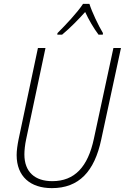

<svg xmlns="http://www.w3.org/2000/svg" viewBox="-20 -962 645 992"><path d="M277 -791 276 -783H301C342 -817 386 -862 420 -900C438 -861 464 -816 489 -783H511L512 -791C489 -829 455 -900 442 -942H409C379 -896 317 -831 277 -791ZM248 10C388 10 468 -76 503 -241L605 -714H566L465 -245C434 -100 366 -26 250 -26C161 -26 106 -73 106 -164C106 -185 109 -214 115 -242L215 -714H176L76 -242C70 -212 66 -184 66 -161C66 -50 137 10 248 10Z"/></svg>

Font: Noto Sans SemiCondensed ExtraLight
Style: Italic
Weight: 200
Width: 4
Italic angle: -12°
Designer: Monotype Design Team
Foundry: Monotype Imaging Inc.
Version: Version 2.013